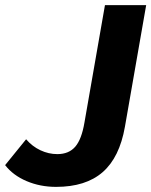

<svg xmlns="http://www.w3.org/2000/svg" viewBox="-46 -720 591 750"><path d="M-26 -75 56 -176Q80 -148 112 -133Q144 -118 178 -118Q223 -118 248 -147Q273 -176 284 -242L364 -700H525L442 -225Q421 -105 355 -47.5Q289 10 173 10Q111 10 58 -12.5Q5 -35 -26 -75Z"/></svg>

Font: Sarabun ExtraBold
Style: Italic
Weight: 800
Italic angle: -10°
Designer: Suppakit Chalermlarp | Katatrad Co.,Ltd.
Foundry: Cadson Demak Co.,Ltd.
Version: Version 1.000; ttfautohint (v1.6)